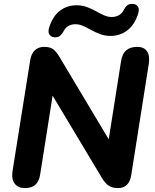

<svg xmlns="http://www.w3.org/2000/svg" viewBox="-20 -954 792 983"><path d="M107 9Q73 9 55.5 -13.5Q38 -36 44 -77L135 -648Q141 -681 159.5 -697.5Q178 -714 206 -714Q236 -714 251.5 -702.5Q267 -691 283 -665L558 -205H531L600 -642Q606 -679 626.5 -696.5Q647 -714 683 -714Q717 -714 732.5 -691.5Q748 -669 742 -629L652 -58Q647 -25 630 -8Q613 9 585 9Q555 9 537 -3Q519 -15 503 -41L228 -500H255L186 -63Q181 -27 162 -9Q143 9 107 9ZM258 -763Q241 -765 233 -777Q225 -789 231 -811Q249 -870 286 -898.5Q323 -927 372 -927Q401 -927 425 -918Q449 -909 470.5 -897Q492 -885 512 -876Q532 -867 552 -867Q572 -867 588.5 -876Q605 -885 614 -904Q622 -919 632 -927Q642 -935 660 -934Q678 -933 686 -920.5Q694 -908 688 -886Q670 -828 632.5 -799Q595 -770 546 -770Q518 -770 493.5 -779Q469 -788 447.5 -800Q426 -812 406 -821Q386 -830 366 -830Q346 -830 330 -821Q314 -812 305 -793Q296 -778 286.5 -770Q277 -762 258 -763Z"/></svg>

Font: Nunito ExtraLight ExtraBold
Style: Italic
Weight: 800
Italic angle: -9°
Version: Version 3.602